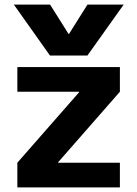

<svg xmlns="http://www.w3.org/2000/svg" viewBox="-20 -810 593 830"><path d="M40 -790H196.6L276.3 -663.3H278.3L358 -790H514.6L358 -570H196ZM55 0V-106.6L322.1 -411.4V-413.4H55V-520H498.3V-413.4L231.3 -108.6V-106.6H498.3V0Z"/></svg>

Font: M PLUS 1 Thin
Style: Regular
Weight: 100
Designer: Coji Morishita
Foundry: UNDERFOREST DESIGN
Version: Version 1.001